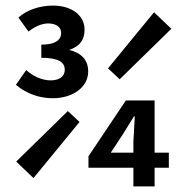

<svg xmlns="http://www.w3.org/2000/svg" viewBox="-20 -668 639 688"><path d="M594 -565 532 -624 367 -423 409 -384ZM38 -89 100 -30 265 -231 223 -270ZM82 -555C102 -571 129 -584 152 -584C183 -584 199 -570 199 -550C199 -522 174 -508 128 -508V-461C186 -461 212 -447 212 -418C212 -392 190 -380 161 -380C129 -380 95 -397 74 -417L37 -364C77 -330 125 -316 169 -316C239 -316 296 -354 296 -412C296 -452 273 -478 228 -489C267 -503 283 -525 283 -562C283 -615 234 -648 170 -648C120 -648 74 -631 46 -605ZM377 -121 421 -188 460 -251H463L458 -160V-121ZM534 -308H431L297 -108V-67H458V0H534V-67H585V-121H534Z"/></svg>

Font: Source Code Pro Semibold
Style: Regular
Weight: 600
Monospace: yes
Designer: Paul D. Hunt
Foundry: Adobe Systems Incorporated
Version: Version 1.017;PS 1.000;hotconv 1.0.70;makeotf.lib2.5.5900